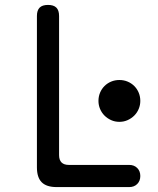

<svg xmlns="http://www.w3.org/2000/svg" viewBox="-20 -760 640 780"><path d="M210 0Q169 0 149.5 -19.5Q130 -39 130 -80V-695Q130 -718 141 -729Q152 -740 175 -740Q198 -740 209 -729Q220 -718 220 -695V-130Q220 -110 230 -100Q240 -90 260 -90H505Q525 -90 537.5 -77.5Q550 -65 550 -45Q550 -25 537.5 -12.5Q525 0 505 0ZM380 -350Q380 -368 386.5 -383.5Q393 -399 404.5 -410.5Q416 -422 431.5 -428.5Q447 -435 465 -435Q483 -435 498.5 -428.5Q514 -422 525.5 -410.5Q537 -399 543.5 -383.5Q550 -368 550 -350Q550 -333 543.5 -317.5Q537 -302 525.5 -290.5Q514 -279 498.5 -272Q483 -265 465 -265Q447 -265 431.5 -272Q416 -279 404.5 -290.5Q393 -302 386.5 -317.5Q380 -333 380 -350Z"/></svg>

Font: Maple Mono Normal
Style: Regular
Weight: 400
Monospace: yes
Designer: subframe7536
Version: Version 7.000